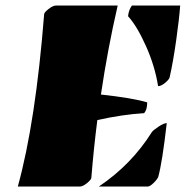

<svg xmlns="http://www.w3.org/2000/svg" viewBox="-20 -685 706 705"><path d="M350.6 -337.9Q466.8 -325.2 520.5 -309.1Q520.5 -282.2 509.3 -269.5Q429.2 -264.6 337.4 -244.1Q324.2 -141.6 315.4 -32.2Q315.4 -25.9 299.8 -12.9Q284.2 0 272.9 0H45.4Q110.8 -236.8 142.1 -632.8Q142.1 -639.2 158.2 -651.9Q174.3 -664.6 185.5 -664.6H412.1Q375 -503.4 350.6 -337.9ZM560.5 -368.7Q548.8 -442.4 516.1 -515.6Q483.4 -588.9 450.2 -625.5Q452.6 -648.9 464.4 -664.6H641.6Q638.2 -617.2 627 -537.4Q615.7 -457.5 603 -401.4Q601.1 -393.1 586.4 -380.9Q571.8 -368.7 560.5 -368.7ZM538.1 -200.7Q543.5 -207.5 562.5 -220.2Q581.5 -232.9 592.3 -232.9Q575.7 -87.9 561 -35.2Q556.6 -25.4 543.5 -12.7Q530.3 0 522 0H342.8Q462.9 -80.6 538.1 -200.7Z"/></svg>

Font: Emblema One
Style: Regular
Weight: 400
Designer: Riccardo De Franceschi
Foundry: Riccardo De Franceschi
Version: Version 1.003